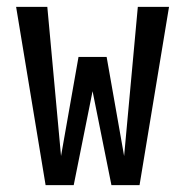

<svg xmlns="http://www.w3.org/2000/svg" viewBox="-20 -540 540 560"><path d="M113 0 27 -520H118L158 -85L209 -374H291L342 -85L382 -520H473L387 0H305L250 -274L195 0Z"/></svg>

Font: Iosevka SS10 Medium
Style: Regular
Weight: 500
Monospace: yes
Designer: Belleve Invis
Foundry: Belleve Invis
Version: Version 28.0.6; ttfautohint (v1.8.4)